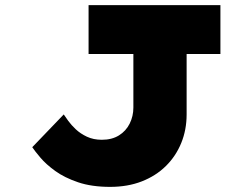

<svg xmlns="http://www.w3.org/2000/svg" viewBox="-20 -720 961 750"><path d="M410 10Q338 10 285 -8Q232 -26 196 -52Q160 -78 138 -104Q116 -130 106 -145L229 -273Q235 -264 246.5 -248Q258 -232 276 -215Q294 -198 319.5 -186Q345 -174 378 -174Q417 -174 444.5 -191Q472 -208 486.5 -237Q501 -266 501 -300V-509H326V-700H841V-509H709V-273Q709 -213 688 -161.5Q667 -110 628 -71.5Q589 -33 534 -11.5Q479 10 410 10Z"/></svg>

Font: Lexend Zetta Black
Style: Regular
Weight: 900
Designer: Bonnie Shaver-Troup, Thomas Jockin
Foundry: Lexend
Version: Version 1.007